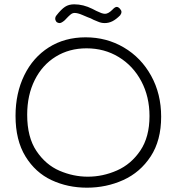

<svg xmlns="http://www.w3.org/2000/svg" viewBox="-20 -879 819 890"><path d="M52 -342Q52 -447 92.5 -530Q133 -613 206.5 -659.5Q280 -706 377 -706Q474 -706 554 -659Q634 -612 680.5 -528Q727 -444 727 -338Q727 -228 678.5 -154Q630 -80 551.5 -44.5Q473 -9 383 -9Q294 -9 219 -44Q144 -79 98 -154Q52 -229 52 -342ZM673 -341Q673 -431 635 -502.5Q597 -574 530.5 -614.5Q464 -655 381 -655Q301 -655 238.5 -616.5Q176 -578 141 -508Q106 -438 106 -347Q106 -243 149 -179Q192 -115 256 -87.5Q320 -60 387 -60Q457 -60 522.5 -89Q588 -118 630.5 -181Q673 -244 673 -341ZM236 -792Q236 -801 242 -808Q264 -836 281.5 -847.5Q299 -859 324 -859Q366 -859 408 -838Q413 -835 426.5 -828.5Q440 -822 449.5 -818.5Q459 -815 467 -815Q482 -815 501 -834Q513 -847 521 -847Q528 -847 535.5 -839Q543 -831 543 -824Q543 -816 537 -808Q518 -789 501 -780.5Q484 -772 465 -772Q449 -772 433.5 -779Q418 -786 414 -787Q400 -795 387 -799Q382 -801 361 -810Q340 -819 326 -819Q316 -819 307.5 -812Q299 -805 291 -796.5Q283 -788 280 -785Q265 -772 256 -772Q249 -772 242 -777Q236 -785 236 -792Z"/></svg>

Font: Mali Light
Style: Regular
Weight: 300
Designer: Kitiyaporn Chalermlarp | Katatrad Aksorn Co.,Ltd.
Foundry: Cadson Demak Co.,Ltd.
Version: Version 1.000; ttfautohint (v1.6)